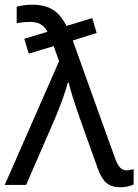

<svg xmlns="http://www.w3.org/2000/svg" viewBox="-26 -786 588 816"><path d="M-5.9 0 225.1 -525.9 202.1 -589.8 96.2 -558.1 77.1 -621.1 175.8 -650.9Q163.1 -673.3 146.5 -683.1Q129.9 -692.9 101.1 -692.9Q70.8 -692.9 44.9 -687V-757.8Q78.1 -766.1 110.8 -766.1Q164.1 -766.1 198 -745.1Q231.9 -724.1 256.8 -675.8L366.2 -709L384.8 -646L283.2 -613.8L461.9 -116.2Q471.7 -88.4 483.2 -75.2Q494.6 -62 512.2 -62Q523.9 -62 542 -66.9V-2Q517.6 9.8 484.9 9.8Q448.7 9.8 426.8 -8.3Q404.8 -26.4 389.2 -70.8L315.9 -275.9Q274.4 -394.5 266.1 -435.1H262.2Q246.1 -373.5 207 -280.8L85 0Z"/></svg>

Font: NotoPenekeko
Style: Regular
Weight: 400
Designer: Monotype Design team
Foundry: Monotype Imaging Inc.
Version: Version 1.04